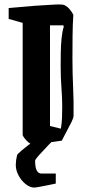

<svg xmlns="http://www.w3.org/2000/svg" viewBox="-20 -638 417 864"><path d="M270 -615Q284 -608 295 -594.5Q306 -581 310 -571Q307 -529 306.5 -474.5Q306 -420 306 -376Q306 -309 309 -246Q312 -183 311 -117Q311 -108 302.5 -90.5Q294 -73 283 -53L258 -5Q244 -3 222.5 0Q201 3 179 5.5Q157 8 141 9.5Q125 11 122 10Q115 9 106 1Q97 -7 90 -16.5Q83 -26 82 -30V-535L19 -553V-602Q82 -608 137 -612Q192 -616 227.5 -617.5Q263 -619 270 -615ZM205 -71 254 -59Q258 -83 259 -107.5Q260 -132 260 -157Q260 -198 256.5 -243Q253 -288 253 -340Q253 -368 253.5 -401Q254 -434 257 -465Q260 -496 267 -518L265 -524H205ZM134 206Q115 206 95.5 190.5Q76 175 63.5 151.5Q51 128 51 104Q51 95 52.5 83.5Q54 72 58 57Q76 39 103.5 18Q131 -3 158.5 -23Q186 -43 206 -58L239 -26Q217 -5 194 19Q171 43 154.5 61.5Q138 80 138 85Q138 116 145.5 129.5Q153 143 166 143H231V188Q223 190 202.5 194Q182 198 161.5 202Q141 206 134 206Z"/></svg>

Font: Grenze Gotisch SemiBold
Style: Regular
Weight: 600
Designer: Renata Polastri
Foundry: Omnibus-Type
Version: Version 1.001